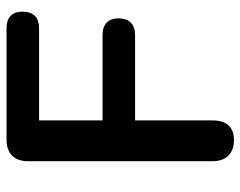

<svg xmlns="http://www.w3.org/2000/svg" viewBox="-96 -650 753 602"><g transform="rotate(-90 281.0 -348.5)"><path d="M143 8Q112 8 94.5 -9.5Q77 -27 77 -60V-637Q77 -670 94.5 -687.5Q112 -705 145 -705H494Q520 -705 533 -692Q546 -679 546 -655Q546 -630 533 -616.5Q520 -603 494 -603H205V-404H473Q498 -404 511.5 -391Q525 -378 525 -354Q525 -329 511.5 -315.5Q498 -302 473 -302H205V-60Q205 8 143 8Z"/></g></svg>

Font: Nunito
Style: Bold
Weight: 700
Designer: Vernon Adams
Foundry: Vernon Adams
Version: Version 3.602